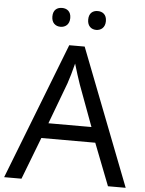

<svg xmlns="http://www.w3.org/2000/svg" viewBox="-60 -956 759 1004"><g transform="rotate(5 319.5 -454.0)"><path d="M178 -859C178 -825 199 -809 225 -809C250 -809 272 -825 272 -859C272 -894 250 -908 225 -908C199 -908 178 -894 178 -859ZM366 -859C366 -825 387 -809 412 -809C437 -809 459 -825 459 -859C459 -894 437 -908 412 -908C387 -908 366 -894 366 -859ZM545 0H638L360 -717H279L0 0H91L176 -221H459ZM352 -517 432 -301H206L287 -517C295 -540 308 -583 318 -624C325 -599 346 -533 352 -517Z"/></g></svg>

Font: Noto Sans Kayah Li
Style: Regular
Weight: 400
Designer: Monotype Design Team, Sérgio Martins
Foundry: Monotype Imaging Inc.
Version: Version 2.002